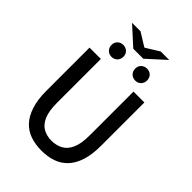

<svg xmlns="http://www.w3.org/2000/svg" viewBox="-274 -1069 1198 1198"><g transform="rotate(45 325.0 -470.0)"><path d="M325 12Q272 12 227.5 -3Q183 -18 151 -52Q119 -86 101 -141Q83 -196 83 -274V-655H183V-269Q183 -195 201.5 -153Q220 -111 252.5 -93.5Q285 -76 325 -76Q367 -76 400 -93.5Q433 -111 452 -153Q471 -195 471 -269V-655H567V-274Q567 -196 549.5 -141Q532 -86 499.5 -52Q467 -18 423 -3Q379 12 325 12ZM220 -711Q198 -711 183 -726Q168 -741 168 -764Q168 -787 183 -801.5Q198 -816 220 -816Q243 -816 258 -801.5Q273 -787 273 -764Q273 -741 258 -726Q243 -711 220 -711ZM430 -711Q407 -711 392 -726Q377 -741 377 -764Q377 -787 392 -801.5Q407 -816 430 -816Q453 -816 467.5 -801.5Q482 -787 482 -764Q482 -741 467.5 -726Q453 -711 430 -711ZM281 -843 161 -952H236L323 -898H327L414 -952H489L369 -843Z"/></g></svg>

Font: Source Sans 3 Medium
Style: Regular
Weight: 500
Designer: Paul D. Hunt
Foundry: Adobe
Version: Version 3.052;hotconv 1.1.0;makeotfexe 2.6.0